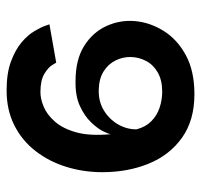

<svg xmlns="http://www.w3.org/2000/svg" viewBox="-34 -580 623 596"><g transform="rotate(-90 278.0 -281.5)"><path d="M284 10Q203 10 149 -28.5Q95 -67 68.5 -132Q42 -197 42 -276Q42 -334 58.5 -387.5Q75 -441 107.5 -483Q140 -525 187.5 -549Q235 -573 296 -573Q349 -573 385.5 -559.5Q422 -546 445 -526.5Q468 -507 480 -486.5Q492 -466 496.5 -453Q501 -440 501 -440L382 -419Q382 -419 374.5 -431.5Q367 -444 347 -456Q327 -468 290 -468Q270 -468 245.5 -458Q221 -448 199 -423Q177 -398 165.5 -356Q154 -314 160 -249Q160 -255 168.5 -272.5Q177 -290 196.5 -310.5Q216 -331 247.5 -345.5Q279 -360 325 -359Q391 -359 433.5 -332.5Q476 -306 495.5 -263.5Q515 -221 511 -174.5Q507 -128 480.5 -85.5Q454 -43 405 -16.5Q356 10 284 10ZM292 -90Q327 -90 351 -103.5Q375 -117 387 -139.5Q399 -162 399.5 -187Q400 -212 389 -234.5Q378 -257 355.5 -271.5Q333 -286 298 -287Q262 -288 234.5 -271.5Q207 -255 191 -228Q175 -201 175 -170Q182 -142 200 -124Q218 -106 242.5 -98Q267 -90 292 -90Z"/></g></svg>

Font: Darker Grotesque Light ExtraBold
Style: Regular
Weight: 800
Version: Version 1.000;gftools[0.9.28]